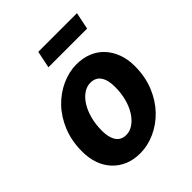

<svg xmlns="http://www.w3.org/2000/svg" viewBox="-195 -795 923 923"><g transform="rotate(-45 266.5 -334.0)"><path d="M222 12Q178 12 143 -2.5Q108 -17 82.5 -44Q57 -71 43.5 -108.5Q30 -146 30 -192Q30 -264 54 -322.5Q78 -381 117.5 -422Q157 -463 207 -485.5Q257 -508 308 -508Q351 -508 386.5 -493.5Q422 -479 447 -452Q472 -425 486 -387.5Q500 -350 500 -304Q500 -232 476 -173.5Q452 -115 412.5 -74Q373 -33 323 -10.5Q273 12 222 12ZM292 -398Q267 -398 244.5 -382.5Q222 -367 205 -340Q188 -313 178 -275.5Q168 -238 168 -195Q168 -150 185 -124Q202 -98 237 -98Q262 -98 284.5 -113.5Q307 -129 324.5 -156Q342 -183 352 -220Q362 -257 362 -301Q362 -347 344.5 -372.5Q327 -398 292 -398ZM220 -680H483L465 -593H202Z"/></g></svg>

Font: mr_Source Sans Pro
Style: Bold Italic
Weight: 700
Italic angle: -11°
Designer: Paul D. Hunt
Foundry: Adobe Systems Incorporated
Version: Version 1.036;July 10, 2024;FontCreator 11.5.0.2430 64-bit